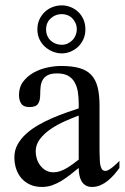

<svg xmlns="http://www.w3.org/2000/svg" viewBox="-20 -702 475 730"><path d="M434.1 -63.5Q425.3 -51.3 414.1 -38.3Q402.8 -25.4 389.9 -14.9Q377 -4.4 361.8 2.2Q346.7 8.8 330.1 8.8Q314.9 8.8 304.9 2.4Q294.9 -3.9 289.3 -14.4Q283.7 -24.9 281.5 -37.6Q279.3 -50.3 279.3 -63.5Q263.7 -50.8 247.6 -38.1Q231.4 -25.4 214.4 -14.9Q197.3 -4.4 179 2.2Q160.6 8.8 139.2 8.8Q114.3 8.8 95 0.2Q75.7 -8.3 62.3 -23.4Q48.8 -38.6 41.7 -59.3Q34.7 -80.1 34.7 -104Q34.7 -130.9 47.1 -153.1Q59.6 -175.3 79.8 -193.6Q100.1 -211.9 126.2 -226.8Q152.3 -241.7 179.7 -253.4Q207 -265.1 232.9 -274.2Q258.8 -283.2 279.3 -290V-307.6Q279.3 -329.6 276.4 -350.3Q273.4 -371.1 264.6 -387.5Q255.9 -403.8 240 -413.3Q224.1 -422.9 197.3 -422.9Q175.3 -422.9 162.6 -416.7Q149.9 -410.6 143.1 -399.4Q136.2 -388.2 134.5 -373.3Q132.8 -358.4 132.8 -340.8Q132.8 -319.3 124.5 -307.1Q116.2 -294.9 91.8 -294.9Q69.8 -294.9 61 -307.6Q52.2 -320.3 52.2 -340.8Q52.2 -370.6 68.1 -391.6Q84 -412.6 107.7 -425.8Q131.3 -439 159.2 -445.1Q187 -451.2 211.9 -451.2Q252.9 -451.2 281.2 -443.4Q309.6 -435.5 326.7 -417.5Q343.8 -399.4 351.1 -370.8Q358.4 -342.3 358.4 -301.3V-152.3Q358.4 -143.1 358.4 -132.1Q358.4 -121.1 358.9 -110.6Q359.4 -100.1 359.6 -91.1Q359.9 -82 361.3 -75.7Q362.8 -66.9 366.9 -59.6Q371.1 -52.2 381.8 -52.2Q386.7 -52.2 394.5 -56.9Q402.3 -61.5 409.9 -67.9Q417.5 -74.2 424.3 -80.6Q431.2 -86.9 434.1 -90.8ZM279.3 -262.7Q255.4 -253.9 226.8 -241.2Q198.2 -228.5 173.3 -211.7Q148.4 -194.8 132.1 -173.6Q115.7 -152.3 115.7 -126.5Q115.7 -111.8 120.1 -97.9Q124.5 -84 133.3 -72.5Q142.1 -61 154.5 -54Q167 -46.9 183.6 -46.9Q196.3 -46.9 209 -51.3Q221.7 -55.7 233.9 -63Q246.1 -70.3 257.8 -78.9Q269.5 -87.4 279.3 -95.2ZM304.7 -590.3Q304.7 -569.8 297.1 -553Q289.6 -536.1 276.9 -524.2Q264.2 -512.2 248 -505.6Q231.9 -499 214.8 -499Q197.8 -499 181.2 -505.6Q164.6 -512.2 151.1 -524.2Q137.7 -536.1 129.9 -553Q122.1 -569.8 122.1 -590.3Q122.1 -610.8 129.6 -627.4Q137.2 -644 149.9 -656.2Q162.6 -668.5 179.4 -675Q196.3 -681.6 214.8 -681.6Q231.9 -681.6 248 -675.3Q264.2 -668.9 276.9 -657.2Q289.6 -645.5 297.1 -628.4Q304.7 -611.3 304.7 -590.3ZM272 -590.3Q272 -603.5 267.1 -614.3Q262.2 -625 254.4 -632.8Q246.6 -640.6 236.1 -644.5Q225.6 -648.4 214.8 -648.4Q190.9 -648.4 173.1 -632.3Q155.3 -616.2 155.3 -590.3Q155.3 -576.2 160.2 -565.4Q165 -554.7 173.3 -547.1Q181.6 -539.6 192.4 -535.6Q203.1 -531.7 214.8 -531.7Q227.1 -531.7 237.3 -536.6Q247.6 -541.5 255.4 -549.3Q263.2 -557.1 267.6 -568.1Q272 -579.1 272 -590.3Z"/></svg>

Font: Kitab
Style: Regular
Weight: 400
Designer: SIL International
Foundry: Khaled Hosny
Version: Version 1.000